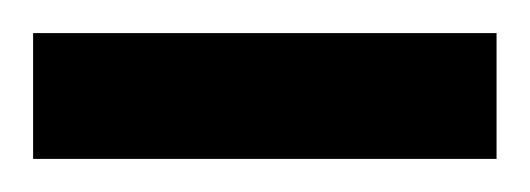

<svg xmlns="http://www.w3.org/2000/svg" viewBox="-30 -709 320 116"><path d="M-10 -613V-689H270V-613Z"/></svg>

Font: TitilliumText
Style: Medium
Weight: 500
Designer: Accademia di Belle Arti di Urbino and others
Foundry: Accademia di Belle Arti di Urbino and others.
Version: Version 60.001